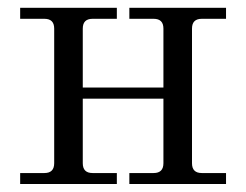

<svg xmlns="http://www.w3.org/2000/svg" viewBox="-20 -459 614 479"><path d="M30.3 0V-27.3H90.8Q115.2 -27.3 115.2 -51.8V-387.7Q115.2 -412.1 90.8 -412.1H30.3V-439.5H271.5V-412.1H210.9Q186.5 -412.1 186.5 -387.7V-240.7H387.7V-387.7Q387.7 -412.1 363.3 -412.1H302.7V-439.5H543.9V-412.1H483.4Q459 -412.1 459 -387.7V-51.8Q459 -27.3 483.4 -27.3H543.9V0H302.7V-27.3H363.3Q387.7 -27.3 387.7 -51.8V-212.9H186.5V-51.8Q186.5 -27.3 210.9 -27.3H271.5V0Z"/></svg>

Font: Theano Modern
Style: Regular
Weight: 400
Designer: Alexey Kryukov
Version: Version 2.00